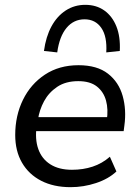

<svg xmlns="http://www.w3.org/2000/svg" viewBox="-20 -766 575 795"><path d="M272 9Q202 9 150.5 -17.5Q99 -44 71 -92.5Q43 -141 43 -207Q43 -287 75 -352.5Q107 -418 166 -457Q225 -496 305 -496Q382 -496 427 -461Q472 -426 488 -368.5Q504 -311 495 -246L492 -223H114L122 -281H440L422 -267Q429 -313 419 -349.5Q409 -386 381 -408Q353 -430 304 -430Q252 -430 217 -406.5Q182 -383 162.5 -347Q143 -311 137 -270L132 -245Q124 -190 138.5 -149Q153 -108 188.5 -85.5Q224 -63 278 -63Q324 -63 363.5 -76Q403 -89 435 -117L462 -56Q429 -25 377.5 -8Q326 9 272 9ZM217 -549 162 -555Q170 -614 193 -656.5Q216 -699 252 -722.5Q288 -746 333 -746Q379 -746 412 -722.5Q445 -699 462 -656.5Q479 -614 476 -555L420 -549Q424 -615 399.5 -650.5Q375 -686 330 -686Q285 -686 255.5 -650.5Q226 -615 217 -549Z"/></svg>

Font: Nunito Sans 12pt Medium
Style: Italic
Weight: 500
Italic angle: -9°
Designer: Vernon Adams
Foundry: Vernon Adams
Version: Version 3.101;gftools[0.9.27]